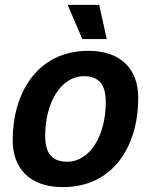

<svg xmlns="http://www.w3.org/2000/svg" viewBox="-20 -754 619 786"><path d="M317 -594H417L386 -734H257ZM237 12C446 12 546 -159 546 -353C546 -471 475 -546 342 -546C133 -546 32 -374 32 -180C32 -62 104 12 237 12ZM255 -92C195 -92 165 -124 165 -198C165 -334 229 -442 324 -442C384 -442 413 -409 413 -336C413 -200 349 -92 255 -92Z"/></svg>

Font: Geist SemiBold
Style: Italic
Weight: 600
Italic angle: -12°
Designer: Basement.studio, Andrés Briganti, Mateo Zaragoza
Foundry: Basement.studio, Vercel, Andrés Briganti, Guido Ferreyra, Mateo Zaragoza
Version: Version 1.500